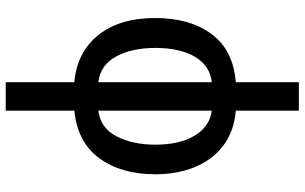

<svg xmlns="http://www.w3.org/2000/svg" viewBox="-212 -588 1040 655"><g transform="rotate(90 307.5 -260.0)"><path d="M357 -760V-545Q428 -539 476.5 -502Q525 -465 549.5 -405Q574 -345 574 -270Q574 -154 519.5 -79.5Q465 -5 357 6V240H260V6Q158 -3 99.5 -75.5Q41 -148 41 -270Q41 -388 95.5 -462Q150 -536 260 -545V-760ZM260 -463Q204 -457 173.5 -406Q143 -355 143 -270Q143 -191 172 -137Q201 -83 260 -76ZM357 -463V-76Q416 -83 444.5 -138Q473 -193 473 -270Q473 -354 442 -405Q411 -456 357 -463Z"/></g></svg>

Font: Avrile Sans Condensed Medium
Style: Regular
Weight: 500
Width: 3
Designer: Monotype Design Team
Foundry: Monotype Imaging Inc.
Version: Version 2.001;September 10, 2019;FontCreator 11.5.0.2425 64-